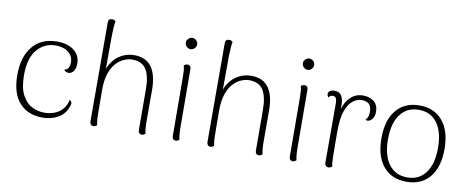

<svg xmlns="http://www.w3.org/2000/svg" viewBox="-64 -1010 3176 1304"><g transform="rotate(10 1523.5 -358.0)"><path d="M268 12Q168 12 109.5 -52.5Q51 -117 51 -245Q51 -370 111 -442Q171 -514 279 -514Q353 -514 396 -480Q439 -446 439 -389Q439 -358 425.5 -338Q412 -318 390 -318Q381 -318 373 -321.5Q365 -325 359 -335Q378 -337 386.5 -353Q395 -369 395 -390Q395 -423 377.5 -444.5Q360 -466 332.5 -476Q305 -486 273 -486Q197 -486 146.5 -427.5Q96 -369 96 -251Q96 -165 122 -115Q148 -65 189 -44Q230 -23 275 -23Q311 -23 343 -34.5Q375 -46 398.5 -71.5Q422 -97 431 -138Q440 -134 444.5 -125Q449 -116 440 -93Q421 -40 375.5 -14Q330 12 268 12Z M619 9Q608 9 601.5 1Q595 -7 595 -20L594 -701Q594 -715 600.5 -721.5Q607 -728 618 -728Q628 -729 634.5 -725.5Q641 -722 645 -718Q642 -705 640 -683.5Q638 -662 637 -619L636 -332L622 -321Q627 -381 653.5 -424.5Q680 -468 721.5 -491Q763 -514 810 -514Q892 -514 931 -459.5Q970 -405 970 -301V-94Q970 -65 972 -40.5Q974 -16 978 -2Q974 2 968 5.5Q962 9 953 9Q942 9 935.5 1.5Q929 -6 929 -19L928 -299Q928 -390 899 -436Q870 -482 802 -482Q777 -482 748.5 -470.5Q720 -459 694.5 -432.5Q669 -406 652.5 -360Q636 -314 636 -246Q636 -178 636.5 -135Q637 -92 637.5 -66Q638 -40 640 -26Q642 -12 644 -2Q641 2 635 5.5Q629 9 619 9Z M1179 -620Q1164 -620 1152 -632Q1140 -644 1140 -659Q1140 -675 1152 -686.5Q1164 -698 1179 -698Q1195 -698 1206.5 -686.5Q1218 -675 1218 -659Q1218 -644 1206.5 -632Q1195 -620 1179 -620ZM1204 -94Q1204 -64 1206 -40Q1208 -16 1212 -2Q1208 2 1202 5.5Q1196 9 1187 9Q1176 9 1169.5 1.5Q1163 -6 1163 -19L1161 -412Q1161 -442 1159.5 -465.5Q1158 -489 1153 -504Q1157 -507 1163 -510.5Q1169 -514 1178 -514Q1189 -514 1195.5 -507Q1202 -500 1202 -487Z M1426 9Q1415 9 1408.5 1Q1402 -7 1402 -20L1401 -701Q1401 -715 1407.5 -721.5Q1414 -728 1425 -728Q1435 -729 1441.5 -725.5Q1448 -722 1452 -718Q1449 -705 1447 -683.5Q1445 -662 1444 -619L1443 -332L1429 -321Q1434 -381 1460.5 -424.5Q1487 -468 1528.5 -491Q1570 -514 1617 -514Q1699 -514 1738 -459.5Q1777 -405 1777 -301V-94Q1777 -65 1779 -40.5Q1781 -16 1785 -2Q1781 2 1775 5.5Q1769 9 1760 9Q1749 9 1742.5 1.5Q1736 -6 1736 -19L1735 -299Q1735 -390 1706 -436Q1677 -482 1609 -482Q1584 -482 1555.5 -470.5Q1527 -459 1501.5 -432.5Q1476 -406 1459.5 -360Q1443 -314 1443 -246Q1443 -178 1443.5 -135Q1444 -92 1444.5 -66Q1445 -40 1447 -26Q1449 -12 1451 -2Q1448 2 1442 5.5Q1436 9 1426 9Z M1986 -620Q1971 -620 1959 -632Q1947 -644 1947 -659Q1947 -675 1959 -686.5Q1971 -698 1986 -698Q2002 -698 2013.5 -686.5Q2025 -675 2025 -659Q2025 -644 2013.5 -632Q2002 -620 1986 -620ZM2011 -94Q2011 -64 2013 -40Q2015 -16 2019 -2Q2015 2 2009 5.5Q2003 9 1994 9Q1983 9 1976.5 1.5Q1970 -6 1970 -19L1968 -412Q1968 -442 1966.5 -465.5Q1965 -489 1960 -504Q1964 -507 1970 -510.5Q1976 -514 1985 -514Q1996 -514 2002.5 -507Q2009 -500 2009 -487Z M2240 8Q2229 8 2222 0.5Q2215 -7 2215 -20V-426Q2215 -454 2208 -465Q2201 -476 2186 -476Q2180 -476 2172 -473Q2164 -470 2159 -459Q2149 -471 2149 -483Q2149 -496 2161 -504Q2173 -512 2193 -512Q2225 -512 2240 -489.5Q2255 -467 2255 -423V-331L2243 -326Q2250 -417 2289.5 -465.5Q2329 -514 2388 -514Q2435 -514 2464.5 -490Q2494 -466 2494 -418Q2494 -389 2480 -371Q2466 -353 2451 -351Q2440 -350 2433 -354Q2447 -371 2450 -385.5Q2453 -400 2453 -414Q2453 -451 2434.5 -466.5Q2416 -482 2384 -482Q2356 -482 2326.5 -461Q2297 -440 2277.5 -388.5Q2258 -337 2258 -246Q2258 -178 2258.5 -135Q2259 -92 2259.5 -66.5Q2260 -41 2261.5 -26.5Q2263 -12 2266 -2Q2262 1 2255.5 4.5Q2249 8 2240 8Z M2779 12Q2676 12 2618.5 -57Q2561 -126 2561 -251Q2561 -375 2618.5 -444.5Q2676 -514 2779 -514Q2881 -514 2938.5 -444.5Q2996 -375 2996 -251Q2996 -126 2938.5 -57Q2881 12 2779 12ZM2779 -18Q2861 -18 2906 -79.5Q2951 -141 2951 -251Q2951 -361 2906 -422.5Q2861 -484 2779 -484Q2697 -484 2651.5 -422.5Q2606 -361 2606 -251Q2606 -141 2651.5 -79.5Q2697 -18 2779 -18Z"/></g></svg>

Font: Arima Thin ExtraLight
Style: Regular
Weight: 250
Version: Version 1.100